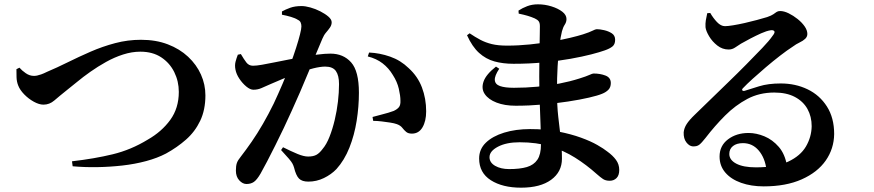

<svg xmlns="http://www.w3.org/2000/svg" viewBox="-20 -816 4040 888"><path d="M313 -70Q417 -82 501.5 -102.5Q586 -123 663 -170Q728 -207 767.5 -261.5Q807 -316 807 -391Q807 -440 786 -482.5Q765 -525 725.5 -551Q686 -577 629 -577Q590 -577 549.5 -564Q509 -551 470.5 -529.5Q432 -508 398 -484Q364 -460 337.5 -438Q311 -416 294 -403Q254 -371 231.5 -351.5Q209 -332 181 -332Q161 -332 136.5 -345.5Q112 -359 92 -379.5Q72 -400 64 -421Q57 -439 56.5 -459Q56 -479 56 -496L70 -503Q81 -490 99 -477.5Q117 -465 137 -465Q144 -465 151.5 -466.5Q159 -468 170.5 -472Q182 -476 198 -484Q243 -503 293.5 -528Q344 -553 399 -577Q454 -601 512.5 -616.5Q571 -632 632 -632Q701 -632 756 -611Q811 -590 850 -553.5Q889 -517 909.5 -471Q930 -425 930 -375Q930 -308 906 -257.5Q882 -207 840.5 -170.5Q799 -134 748 -106Q708 -85 656 -71Q604 -57 546.5 -50.5Q489 -44 430 -43Q371 -42 316 -47Z M1120 35Q1102 35 1086.5 18Q1071 1 1071 -27Q1071 -49 1075.5 -62Q1080 -75 1094 -92Q1118 -123 1144 -160.5Q1170 -198 1196 -243Q1222 -288 1246 -337Q1267 -382 1286.5 -427.5Q1306 -473 1322 -516Q1338 -559 1349.5 -595Q1361 -631 1367.5 -657Q1374 -683 1374 -694Q1374 -704 1370.5 -712Q1367 -720 1358 -724Q1346 -732 1325.5 -738Q1305 -744 1284 -748V-763Q1300 -772 1322 -780Q1344 -788 1375 -788Q1392 -788 1415.5 -781.5Q1439 -775 1461.5 -763.5Q1484 -752 1499 -739Q1514 -726 1514 -713Q1514 -700 1506 -688.5Q1498 -677 1488 -665.5Q1478 -654 1471 -637Q1461 -614 1444.5 -574Q1428 -534 1408 -485.5Q1388 -437 1367.5 -389.5Q1347 -342 1329 -303Q1312 -265 1292.5 -224Q1273 -183 1253 -143Q1233 -103 1215.5 -69.5Q1198 -36 1185 -13Q1168 16 1154 25.5Q1140 35 1120 35ZM1406 24Q1377 24 1363 10Q1349 -4 1340 -41Q1337 -51 1332.5 -59.5Q1328 -68 1316 -82Q1304 -96 1280 -122L1289 -135Q1327 -116 1356 -104Q1385 -92 1405 -92Q1429 -92 1443.5 -100Q1458 -108 1472 -127Q1490 -148 1504 -183.5Q1518 -219 1528 -261Q1538 -303 1543 -346Q1548 -389 1548 -427Q1548 -467 1533.5 -487.5Q1519 -508 1484 -508Q1462 -508 1429.5 -500Q1397 -492 1360.5 -479Q1324 -466 1289.5 -452Q1255 -438 1231 -427Q1206 -416 1189 -408.5Q1172 -401 1152 -401Q1137 -401 1119 -416Q1101 -431 1087 -452Q1073 -473 1069 -494Q1065 -514 1069.5 -531Q1074 -548 1080 -563L1094 -566Q1108 -542 1119.5 -527Q1131 -512 1150 -512Q1166 -512 1191.5 -516.5Q1217 -521 1249 -527.5Q1281 -534 1317 -541Q1353 -548 1389 -554Q1413 -559 1448 -563.5Q1483 -568 1508 -568Q1568 -568 1604 -527.5Q1640 -487 1640 -387Q1640 -323 1629.5 -257Q1619 -191 1596 -133Q1573 -75 1536 -34Q1512 -9 1478 7.5Q1444 24 1406 24ZM1885 -198Q1868 -198 1858.5 -206Q1849 -214 1840.5 -225Q1832 -236 1815 -242Q1804 -246 1785 -249Q1766 -252 1745 -254.5Q1724 -257 1706 -257L1703 -275Q1724 -281 1742.5 -285.5Q1761 -290 1775.5 -294.5Q1790 -299 1801 -303Q1818 -311 1825.5 -321Q1833 -331 1832 -351Q1832 -373 1824.5 -405.5Q1817 -438 1797 -469Q1778 -501 1749.5 -523Q1721 -545 1681 -555L1687 -573Q1736 -571 1784.5 -554Q1833 -537 1870 -501Q1912 -463 1931.5 -411.5Q1951 -360 1951 -301Q1951 -256 1934 -227Q1917 -198 1885 -198Z M2390 52Q2304 52 2250 17.5Q2196 -17 2196 -83Q2196 -126 2227 -156Q2258 -186 2311.5 -202.5Q2365 -219 2432 -219Q2504 -219 2562.5 -207.5Q2621 -196 2666.5 -179.5Q2712 -163 2742.5 -145.5Q2773 -128 2789 -115Q2814 -97 2829 -76.5Q2844 -56 2844 -30Q2844 -5 2831.5 7.5Q2819 20 2800 20Q2781 20 2769 12Q2757 4 2740 -11Q2692 -54 2639.5 -87Q2587 -120 2524.5 -139Q2462 -158 2383 -158Q2322 -158 2283 -137.5Q2244 -117 2244 -89Q2244 -64 2270 -49Q2296 -34 2335 -34Q2385 -34 2417 -43.5Q2449 -53 2465.5 -77.5Q2482 -102 2482 -148Q2482 -187 2480 -239.5Q2478 -292 2476 -349.5Q2474 -407 2474 -463Q2474 -495 2474.5 -530.5Q2475 -566 2475.5 -599.5Q2476 -633 2476.5 -658Q2477 -683 2477 -695Q2477 -710 2471.5 -717.5Q2466 -725 2453 -731Q2437 -738 2420 -743Q2403 -748 2379 -753L2378 -767Q2396 -779 2418.5 -787.5Q2441 -796 2468 -796Q2500 -796 2530.5 -786.5Q2561 -777 2580.5 -762Q2600 -747 2600 -728Q2600 -714 2592 -702Q2584 -690 2579 -671Q2573 -648 2567.5 -605.5Q2562 -563 2559 -509.5Q2556 -456 2556 -398Q2556 -328 2562 -275.5Q2568 -223 2573.5 -177Q2579 -131 2579 -82Q2579 -21 2529 15.5Q2479 52 2390 52ZM2365 -327Q2314 -327 2276.5 -341.5Q2239 -356 2222 -381Q2205 -406 2216.5 -439Q2228 -472 2274 -508L2289 -498Q2267 -465 2268.5 -445.5Q2270 -426 2292.5 -418Q2315 -410 2357 -410Q2412 -410 2465 -415Q2518 -420 2567 -429.5Q2616 -439 2660 -453Q2692 -463 2706 -469.5Q2720 -476 2725 -476Q2756 -476 2780.5 -466.5Q2805 -457 2805 -432Q2805 -412 2793.5 -400.5Q2782 -389 2764 -382Q2745 -374 2704 -364.5Q2663 -355 2607.5 -346.5Q2552 -338 2489.5 -332.5Q2427 -327 2365 -327ZM2355 -521Q2306 -521 2266.5 -532Q2227 -543 2195.5 -571.5Q2164 -600 2140 -653L2152 -662Q2177 -645 2201.5 -632Q2226 -619 2255 -612Q2284 -605 2325 -605Q2378 -605 2431 -610.5Q2484 -616 2531.5 -624Q2579 -632 2616.5 -641Q2654 -650 2676 -657Q2707 -667 2720.5 -674Q2734 -681 2740 -681Q2754 -681 2774 -676.5Q2794 -672 2809.5 -662Q2825 -652 2825 -632Q2825 -611 2812.5 -601Q2800 -591 2777 -583Q2755 -575 2714.5 -564.5Q2674 -554 2618 -544Q2562 -534 2495.5 -527.5Q2429 -521 2355 -521Z M3512 46Q3454 46 3407.5 29.5Q3361 13 3334.5 -18Q3308 -49 3308 -92Q3308 -142 3347 -171.5Q3386 -201 3442 -201Q3478 -201 3515.5 -185.5Q3553 -170 3582 -136.5Q3611 -103 3620 -48L3525 -31Q3518 -86 3489 -120Q3460 -154 3416 -154Q3387 -154 3370 -140.5Q3353 -127 3353 -104Q3353 -76 3385.5 -59Q3418 -42 3476 -42Q3569 -42 3625.5 -68.5Q3682 -95 3707.5 -138.5Q3733 -182 3734 -232Q3734 -277 3714.5 -312Q3695 -347 3656.5 -367.5Q3618 -388 3561 -388Q3492 -388 3436.5 -358.5Q3381 -329 3333.5 -281.5Q3286 -234 3243 -178Q3225 -155 3214 -146.5Q3203 -138 3184 -139Q3168 -140 3154.5 -157.5Q3141 -175 3142 -204Q3144 -224 3156 -242.5Q3168 -261 3193 -285Q3222 -313 3262.5 -352.5Q3303 -392 3347 -434.5Q3391 -477 3432 -518.5Q3473 -560 3505.5 -594Q3538 -628 3553 -650Q3566 -666 3561 -672Q3556 -678 3544 -676Q3525 -673 3500.5 -662Q3476 -651 3451 -638Q3426 -625 3407 -614Q3393 -605 3379.5 -596Q3366 -587 3350 -587Q3321 -587 3297.5 -605.5Q3274 -624 3259.5 -648.5Q3245 -673 3243 -690Q3242 -708 3244.5 -722.5Q3247 -737 3251 -755L3265 -756Q3278 -733 3296 -714Q3314 -695 3333 -695Q3346 -695 3370.5 -699Q3395 -703 3424 -709.5Q3453 -716 3480.5 -723.5Q3508 -731 3528 -737Q3548 -744 3556.5 -750Q3565 -756 3571.5 -760.5Q3578 -765 3588 -765Q3606 -765 3627.5 -754.5Q3649 -744 3669 -728Q3689 -712 3701.5 -694Q3714 -676 3714 -659Q3714 -646 3704 -636.5Q3694 -627 3678 -619.5Q3662 -612 3646 -600Q3621 -584 3588 -558.5Q3555 -533 3521.5 -504.5Q3488 -476 3460.5 -451Q3433 -426 3419 -411Q3410 -403 3413 -398.5Q3416 -394 3424 -396Q3449 -404 3491 -417Q3533 -430 3591 -430Q3659 -430 3715 -403Q3771 -376 3804.5 -323.5Q3838 -271 3838 -196Q3837 -128 3799 -73.5Q3761 -19 3688 13.5Q3615 46 3512 46Z"/></svg>

Font: Noto Serif HK ExtraLight
Style: Bold
Weight: 700
Version: Version 2.002-H1;hotconv 1.1.0;makeotfexe 2.6.0